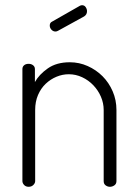

<svg xmlns="http://www.w3.org/2000/svg" viewBox="-20 -717 528 737"><path d="M203 -599Q198 -596 193 -596Q184 -596 177.5 -603Q171 -610 171 -619Q171 -630 180 -634L287 -695Q291 -697 295 -697Q304 -697 309 -689.5Q314 -682 314 -674Q314 -661 303 -654ZM115 -22Q115 -14 108 -7Q101 0 90 0Q79 0 72.5 -7Q66 -14 66 -22V-452Q66 -461 72.5 -466.5Q79 -472 90 -472Q100 -472 107 -466.5Q114 -461 114 -452V-402Q130 -431 163.5 -454.5Q197 -478 248 -478Q284 -478 316.5 -463.5Q349 -449 373.5 -424.5Q398 -400 412.5 -366.5Q427 -333 427 -295V-22Q427 -11 419 -5.5Q411 0 402 0Q393 0 385.5 -5.5Q378 -11 378 -22V-295Q378 -321 367.5 -345.5Q357 -370 338.5 -389.5Q320 -409 295.5 -420.5Q271 -432 244 -432Q220 -432 197 -422.5Q174 -413 155.5 -395.5Q137 -378 126 -352.5Q115 -327 115 -295Z"/></svg>

Font: AkaAcidDosis
Style: Light
Weight: 300
Designer: Edgar Tolentino, Pablo Impallari, Igino Marini, Aka-Acid
Foundry: Edgar Tolentino, Pablo Impallari, Igino Marini, Aka-Acid
Version: Version 1.007